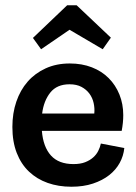

<svg xmlns="http://www.w3.org/2000/svg" viewBox="-20 -699 518 729"><path d="M370 -512 244 -586 136 -512 105 -555 235 -679H271L401 -556ZM452 -137Q449 -107 434.5 -80.5Q420 -54 394.5 -34Q369 -14 333 -2Q297 10 251 10Q202 10 161 -4.5Q120 -19 90 -47.5Q60 -76 43.5 -118.5Q27 -161 27 -217Q27 -269 42 -313Q57 -357 85 -389Q113 -421 153.5 -439.5Q194 -458 245 -458Q291 -458 328.5 -443.5Q366 -429 392.5 -402.5Q419 -376 433.5 -340Q448 -304 448 -262Q448 -233 442 -202H139Q144 -141 173.5 -108.5Q203 -76 259 -76Q285 -76 303 -83Q321 -90 333.5 -101Q346 -112 353 -126Q360 -140 363 -154ZM338 -268Q340 -288 335.5 -308Q331 -328 319.5 -343.5Q308 -359 289.5 -369Q271 -379 244 -379Q196 -379 171 -347.5Q146 -316 140 -268Z"/></svg>

Font: Zilla Slab SemiBold
Style: Regular
Weight: 600
Designer: Typotheque.com
Foundry: Typotheque type foundry
Version: Version 1.1; 2017